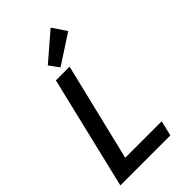

<svg xmlns="http://www.w3.org/2000/svg" viewBox="-275 -1020 1110 1110"><g transform="rotate(-45 280.0 -465.0)"><path d="M14 0 180 -693H292L147 -93H445L423 0ZM252 -727 208 -787 374 -930 432 -844Z"/></g></svg>

Font: Ubuntu Sans Mono Medium
Style: Italic
Weight: 500
Italic angle: -13.5°
Monospace: yes
Designer: Dalton Maag Ltd
Foundry: Dalton Maag Ltd
Version: Version 1.006